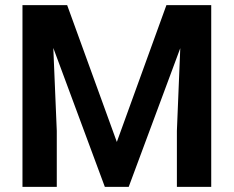

<svg xmlns="http://www.w3.org/2000/svg" viewBox="-20 -731 915 751"><path d="M67.9 -710.9H242.7L437 -175.8L630.9 -710.9H806.2V0H671.9V-219.2L685.1 -542.5L483.4 0H390.1L188.5 -543.5L202.1 -219.2V0H67.9Z"/></svg>

Font: Vazirmatn FD SemiBold
Style: Regular
Weight: 600
Designer: Saber Rastikerdar
Foundry: Saber Rastikerdar
Version: Version 33.001